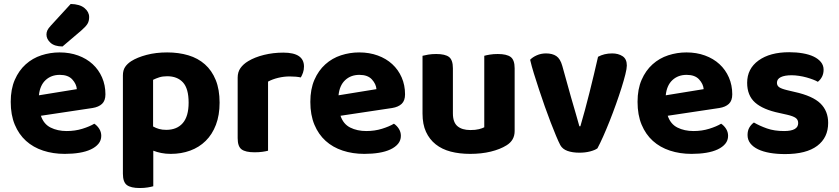

<svg xmlns="http://www.w3.org/2000/svg" viewBox="-20 -760 4224 967"><path d="M186 -177Q200 -135 235 -117.5Q270 -100 316 -100Q358 -100 395 -111.5Q432 -123 455 -137Q470 -127 480 -111Q490 -95 490 -76Q490 -53 476 -36Q462 -19 437.5 -7.5Q413 4 379.5 9.5Q346 15 306 15Q247 15 197 -1.5Q147 -18 111 -50.5Q75 -83 54.5 -132Q34 -181 34 -247Q34 -311 54.5 -358Q75 -405 109.5 -436Q144 -467 188.5 -481.5Q233 -496 280 -496Q331 -496 373.5 -480.5Q416 -465 446.5 -437Q477 -409 494 -370Q511 -331 511 -285Q511 -253 494 -237Q477 -221 446 -216ZM281 -383Q238 -383 209.5 -356.5Q181 -330 176 -280L367 -311Q365 -337 344 -360Q323 -383 281 -383ZM336 -740Q382 -739 405.5 -719.5Q429 -700 429 -674Q429 -653 420 -639Q411 -625 389 -606L295 -526Q255 -526 234.5 -544.5Q214 -563 214 -586Q214 -597 218.5 -607Q223 -617 236 -631Z M840 15Q814 15 792 10.5Q770 6 752 -1V178Q742 181 724 184Q706 187 684 187Q639 187 619 172Q599 157 599 115V-380Q599 -406 610 -422.5Q621 -439 641 -452Q671 -471 718 -483.5Q765 -496 822 -496Q880 -496 928.5 -481.5Q977 -467 1012 -436Q1047 -405 1066.5 -357Q1086 -309 1086 -243Q1086 -180 1067.5 -131.5Q1049 -83 1016 -50.5Q983 -18 938 -1.5Q893 15 840 15ZM817 -106Q871 -106 900.5 -140Q930 -174 930 -243Q930 -314 901.5 -345Q873 -376 822 -376Q799 -376 782 -370.5Q765 -365 751 -358V-123Q765 -115 781 -110.5Q797 -106 817 -106Z M1330 -1Q1320 2 1302 4.5Q1284 7 1262 7Q1217 7 1197 -7.5Q1177 -22 1177 -64V-369Q1177 -397 1191 -417Q1205 -437 1230 -452Q1263 -472 1309.5 -483.5Q1356 -495 1407 -495Q1511 -495 1511 -425Q1511 -408 1506 -394Q1501 -380 1495 -370Q1472 -375 1439 -375Q1410 -375 1381 -368Q1352 -361 1330 -349Z M1695 -177Q1709 -135 1744 -117.5Q1779 -100 1825 -100Q1867 -100 1904 -111.5Q1941 -123 1964 -137Q1979 -127 1989 -111Q1999 -95 1999 -76Q1999 -53 1985 -36Q1971 -19 1946.5 -7.5Q1922 4 1888.5 9.5Q1855 15 1815 15Q1756 15 1706 -1.5Q1656 -18 1620 -50.5Q1584 -83 1563.5 -132Q1543 -181 1543 -247Q1543 -311 1563.5 -358Q1584 -405 1618.5 -436Q1653 -467 1697.5 -481.5Q1742 -496 1789 -496Q1840 -496 1882.5 -480.5Q1925 -465 1955.5 -437Q1986 -409 2003 -370Q2020 -331 2020 -285Q2020 -253 2003 -237Q1986 -221 1955 -216ZM1790 -383Q1747 -383 1718.5 -356.5Q1690 -330 1685 -280L1876 -311Q1874 -337 1853 -360Q1832 -383 1790 -383Z M2572 -100Q2572 -53 2531 -28Q2499 -8 2452 3.5Q2405 15 2348 15Q2294 15 2250 3.5Q2206 -8 2174.5 -33Q2143 -58 2125.5 -96Q2108 -134 2108 -188V-479Q2119 -482 2137 -485Q2155 -488 2177 -488Q2222 -488 2241.5 -473Q2261 -458 2261 -416V-189Q2261 -144 2284 -124.5Q2307 -105 2349 -105Q2375 -105 2392.5 -109.5Q2410 -114 2419 -119V-479Q2429 -482 2447 -485Q2465 -488 2487 -488Q2532 -488 2552 -473Q2572 -458 2572 -416V-100Z M3063 -491Q3094 -491 3115.5 -477Q3137 -463 3137 -430Q3137 -415 3129.5 -385Q3122 -355 3110 -317Q3098 -279 3082.5 -235.5Q3067 -192 3050.5 -150.5Q3034 -109 3018 -73Q3002 -37 2989 -13Q2977 -4 2952.5 2.5Q2928 9 2898 9Q2863 9 2838 0Q2813 -9 2802 -29Q2793 -46 2780.5 -76Q2768 -106 2753.5 -143.5Q2739 -181 2724 -223.5Q2709 -266 2695 -308.5Q2681 -351 2669 -389.5Q2657 -428 2650 -459Q2662 -472 2683.5 -481.5Q2705 -491 2730 -491Q2762 -491 2782 -477.5Q2802 -464 2812 -428L2856 -270Q2868 -228 2880 -187.5Q2892 -147 2898 -124H2903Q2926 -202 2949 -294Q2972 -386 2992 -474Q3023 -491 3063 -491Z M3343 -177Q3357 -135 3392 -117.5Q3427 -100 3473 -100Q3515 -100 3552 -111.5Q3589 -123 3612 -137Q3627 -127 3637 -111Q3647 -95 3647 -76Q3647 -53 3633 -36Q3619 -19 3594.5 -7.5Q3570 4 3536.5 9.5Q3503 15 3463 15Q3404 15 3354 -1.5Q3304 -18 3268 -50.5Q3232 -83 3211.5 -132Q3191 -181 3191 -247Q3191 -311 3211.5 -358Q3232 -405 3266.5 -436Q3301 -467 3345.5 -481.5Q3390 -496 3437 -496Q3488 -496 3530.5 -480.5Q3573 -465 3603.5 -437Q3634 -409 3651 -370Q3668 -331 3668 -285Q3668 -253 3651 -237Q3634 -221 3603 -216ZM3438 -383Q3395 -383 3366.5 -356.5Q3338 -330 3333 -280L3524 -311Q3522 -337 3501 -360Q3480 -383 3438 -383Z M4151 -141Q4151 -67 4096 -25.5Q4041 16 3934 16Q3892 16 3857.5 10Q3823 4 3798 -8Q3773 -20 3759 -38Q3745 -56 3745 -80Q3745 -102 3754 -117.5Q3763 -133 3777 -143Q3806 -126 3843 -113Q3880 -100 3929 -100Q4000 -100 4000 -140Q4000 -157 3987.5 -166Q3975 -175 3945 -182L3905 -191Q3823 -208 3783 -243.5Q3743 -279 3743 -343Q3743 -414 3800.5 -455.5Q3858 -497 3955 -497Q3991 -497 4023 -491.5Q4055 -486 4078 -475Q4101 -464 4114.5 -447.5Q4128 -431 4128 -409Q4128 -389 4120 -373.5Q4112 -358 4099 -348Q4091 -353 4075.5 -359Q4060 -365 4042 -370Q4024 -375 4004 -378Q3984 -381 3967 -381Q3932 -381 3912.5 -371.5Q3893 -362 3893 -343Q3893 -329 3904 -321Q3915 -313 3944 -306L3982 -297Q4073 -277 4112 -239Q4151 -201 4151 -141Z"/></svg>

Font: Baloo Chettan 2
Style: Bold
Weight: 700
Designer: Maithili Shingre, Unnati Kotecha and Ek Type
Foundry: Ek Type
Version: Version 1.640;hotconv 1.0.111;makeotfexe 2.5.65597; ttfautoh